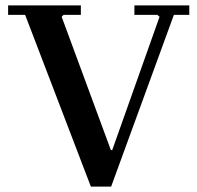

<svg xmlns="http://www.w3.org/2000/svg" viewBox="-20 -690 728 710"><path d="M477 -670H680V-635H623L391 0H316L73 -635H10V-670H279V-635H215L208 -628L390 -135H395L570 -628L562 -635H477Z"/></svg>

Font: Brygada 1918 SemiBold
Style: Regular
Weight: 600
Designer: Mateusz Machalski | Borys Kosmynka | Przemek Hoffer
Foundry: NIEPODLEGLA 2018
Version: Version 3.006